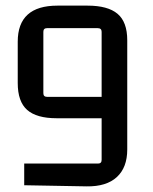

<svg xmlns="http://www.w3.org/2000/svg" viewBox="-20 -658 544 682"><path d="M432 -127Q432 -63 395 -29Q358 5 288 4L66 0V-77H328Q341 -77 341 -90V-238H181Q110 -238 76.5 -267.5Q43 -297 43 -363V-510Q43 -638 184 -638H291Q363 -638 397.5 -609Q432 -580 432 -515ZM147 -314H341V-545Q341 -558 327 -558H147Q134 -558 134 -545V-327Q134 -314 147 -314Z"/></svg>

Font: Gemunu Libre Medium
Style: Regular
Weight: 500
Designer: Puspanada Ekanayake, Sola Matas, Pathum Egodawatta, Kosala Senevirathne
Foundry: mooniak
Version: Version 1.100